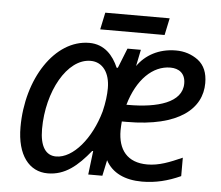

<svg xmlns="http://www.w3.org/2000/svg" viewBox="-50 -733 920 799"><g transform="rotate(5 410.0 -333.5)"><path d="M177 10C250 10 301 -34 354 -99H358L346 0H405L419 -66C446 -15 500 10 571 10C628 10 679 -3 732 -27V-104C680 -81 636 -63 587 -63C503 -63 464 -114 464 -195C464 -206 465 -220 466 -232H486C707 -232 798 -316 798 -421C798 -464 785 -495 758 -516C731 -536 700 -546 665 -546C593 -546 538 -514 505 -467L519 -536H463L430 -453H425C404 -502 367 -546 303 -546C159 -546 48 -374 48 -172C48 -55 100 10 177 10ZM479 -303C510 -411 575 -473 648 -473C683 -473 711 -455 711 -412C711 -332 608 -303 488 -303ZM206 -63C163 -63 138 -99 138 -172C138 -329 217 -472 315 -472C366 -472 396 -428 396 -365C396 -337 392 -304 383 -267C351 -152 277 -63 206 -63ZM612 -606 627 -677H358L343 -606Z"/></g></svg>

Font: BC Sans
Style: Italic
Weight: 400
Italic angle: -12°
Designer: Monotype Design Team
Designer: Province of B.C.
Foundry: Monotype Imaging Inc.
Version: Version 2.000;GOOG;noto-source:20170915:90ef993387c0